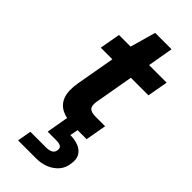

<svg xmlns="http://www.w3.org/2000/svg" viewBox="-290 -713 1028 1028"><g transform="rotate(45 224.0 -199.0)"><path d="M256 0Q200 0 163 -18Q126 -36 111.5 -75Q97 -114 108 -179L147 -400H59L80 -517H168L209 -662H333L308 -517H441L420 -400H287L248 -178Q243 -145 255.5 -132Q268 -119 301 -119H373L352 0ZM97 264 111 185H228Q253 185 267.5 177Q282 169 284 150Q286 133 275 126Q264 119 240 119H176L198 -7H285L275 46Q307 46 334.5 56Q362 66 377 89Q392 112 386 149Q382 187 359.5 212.5Q337 238 304.5 251Q272 264 235 264Z"/></g></svg>

Font: DM Sans 11pt ExtraBold
Style: Italic
Weight: 800
Italic angle: -10°
Version: Version 4.004;gftools[0.9.30]